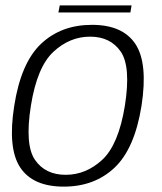

<svg xmlns="http://www.w3.org/2000/svg" viewBox="-20 -691 602 715"><path d="M217.5 4Q332 4 406.8 -66.8Q481.5 -137.5 507 -297Q531.5 -456 484.2 -527.2Q437 -598.5 322.5 -598.5Q207.5 -598.5 132.8 -527.8Q58 -457 33 -297Q8 -139 55.2 -67.5Q102.5 4 217.5 4ZM224.5 -40Q148.5 -40 110.2 -95.8Q72 -151.5 95 -297Q118 -441.5 178.8 -498Q239.5 -554.5 315.5 -554.5Q391.5 -554.5 429.8 -498.5Q468 -442.5 445 -297Q421.5 -152.5 361 -96.2Q300.5 -40 224.5 -40ZM197.5 -644.5H465.5L470 -671H202.5Z"/></svg>

Font: Anybody Thin Light
Style: Italic
Weight: 300
Italic angle: -10°
Version: Version 1.113;gftools[0.9.25]